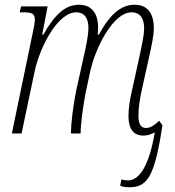

<svg xmlns="http://www.w3.org/2000/svg" viewBox="-20 -563 737 810"><path d="M524 227C598 227 632 191 665 -34H666L651 -54H650V-52C633 -36 615 -23 596 -23C575 -23 564 -39 564 -75C564 -109 570 -148 580 -192L612 -336C618 -366 629 -409 629 -447C629 -497 608 -543 549 -543C492 -543 446 -506 397 -417H392C393 -427 394 -437 394 -447C394 -497 373 -543 314 -543C258 -543 213 -506 163 -417H158L181 -536H69L63 -511H75C115 -511 127 -507 127 -478C127 -468 122 -442 118 -424L30 0H71L126 -261C148 -365 223 -511 302 -511C344 -511 353 -474 353 -445C353 -409 340 -356 335 -332L301 -179C289 -116 280 -50 279 0H320C321 -50 331 -118 342 -175L362 -268C385 -366 458 -511 535 -511C578 -511 588 -475 588 -444C588 -409 575 -358 570 -332L540 -196C528 -145 522 -108 522 -73C522 -17 545 9 585 9C602 9 618 4 633 -5C610 134 568 198 521 198C510 198 499 196 492 194L487 221C496 224 508 227 524 227Z"/></svg>

Font: Noto Serif Condensed ExtraLight
Style: Italic
Weight: 200
Width: 3
Italic angle: -12°
Designer: Monotype Design Team
Foundry: Monotype Imaging Inc.
Version: Version 2.013